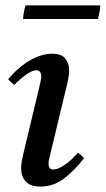

<svg xmlns="http://www.w3.org/2000/svg" viewBox="-20 -676 390 708"><path d="M267 -113Q280 -104 290 -93Q256 -48 216.5 -18Q177 12 129 12Q92 12 75 -6.5Q58 -25 58 -56Q58 -67 60 -79.5Q62 -92 65 -105L125 -355Q132 -384 132 -393Q132 -417 114 -417Q100 -417 77.5 -401.5Q55 -386 33 -363Q26 -368 20.5 -373Q15 -378 10 -384Q50 -431 92.5 -454.5Q135 -478 172 -478Q206 -478 220.5 -460.5Q235 -443 235 -417Q235 -408 233.5 -397.5Q232 -387 230 -376L166 -110Q165 -103 162 -92.5Q159 -82 159 -72Q159 -63 163 -57Q167 -51 177 -51Q194 -51 220 -69Q246 -87 267 -113ZM74 -656H350Q348 -630 341 -606H65Q67 -633 74 -656Z"/></svg>

Font: Tiro Gurmukhi
Style: Italic
Weight: 400
Italic angle: -11°
Designer: Gurmukhi: John Hudson & Fiona Ross, assisted by Paul Hanslow. Latin: John Hudson with Paul Hanslow, assisted by Kaja Soj
Foundry: Tiro Typeworks Ltd.
Version: Version 1.52